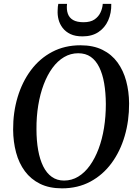

<svg xmlns="http://www.w3.org/2000/svg" viewBox="-20 -994 730 1024"><path d="M310.5 10.5Q242.5 10.5 193.5 -13.8Q144.5 -38 112.8 -80.8Q81 -123.5 65.8 -180.5Q50.5 -237.5 50 -302.5Q49.5 -394.5 74 -476Q98.5 -557.5 145 -619.8Q191.5 -682 258.2 -717.2Q325 -752.5 409 -752.5Q477.5 -752.5 526.5 -728.2Q575.5 -704 606.8 -661Q638 -618 653 -562Q668 -506 668.5 -442.5Q669 -350.5 645 -268.5Q621 -186.5 574.8 -123.8Q528.5 -61 461.8 -25.2Q395 10.5 310.5 10.5ZM321.5 -31Q362.5 -31 397.2 -52Q432 -73 459.2 -111Q486.5 -149 505.8 -200.2Q525 -251.5 534.8 -312.2Q544.5 -373 544.5 -439.5Q544 -500.5 535.5 -550Q527 -599.5 509.2 -635.5Q491.5 -671.5 464 -690.8Q436.5 -710 397 -710Q356.5 -710 321.8 -689.5Q287 -669 259.8 -631.8Q232.5 -594.5 213.2 -543.8Q194 -493 184 -432.5Q174 -372 174.5 -305Q174.5 -244 183.5 -193.5Q192.5 -143 210.5 -106.8Q228.5 -70.5 256.2 -50.8Q284 -31 321.5 -31ZM420 -800Q381.5 -800 355.8 -812.2Q330 -824.5 314.2 -845Q298.5 -865.5 292.2 -890Q286 -914.5 287.5 -939.5Q287.5 -950 288.5 -958.2Q289.5 -966.5 291 -973.5H337.5Q334 -943 341.8 -921Q349.5 -899 370 -887.2Q390.5 -875.5 425.5 -875.5Q462.5 -875.5 484 -890.2Q505.5 -905 516 -927.5Q526.5 -950 528 -973.5H573.5Q574.5 -924.5 557 -885.2Q539.5 -846 505 -823Q470.5 -800 420 -800Z"/></svg>

Font: Merriweather 72pt Medium
Style: Italic
Weight: 500
Italic angle: -7.8°
Version: Version 2.101